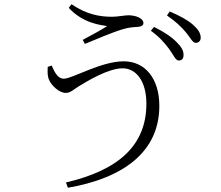

<svg xmlns="http://www.w3.org/2000/svg" viewBox="-20 -820 1040 905"><path d="M822 -535C835 -534 845 -542 845 -559C846 -579 837 -597 813 -621C790 -645 755 -669 706 -693L691 -675C733 -645 757 -616 778 -588C798 -561 807 -535 822 -535ZM291 40 300 65C560 20 731 -103 731 -321C731 -450 664 -531 563 -531C456 -531 321 -449 281 -449C258 -449 241 -468 224 -511L205 -505C204 -478 203 -462 212 -442C223 -417 259 -382 290 -382C313 -382 329 -400 351 -413C389 -436 489 -498 558 -498C620 -498 670 -440 670 -331C670 -133 536 -17 291 40ZM370 -632 380 -613C429 -633 510 -668 558 -682C586 -691 610 -692 625 -693C644 -694 656 -699 656 -711C656 -735 618 -748 585 -748C569 -748 533 -741 509 -741C450 -741 390 -751 317 -800L304 -783C371 -710 455 -702 485 -697C456 -678 413 -655 370 -632ZM902 -618C915 -618 926 -626 926 -642C926 -663 915 -681 889 -704C865 -725 829 -745 780 -766L767 -747C809 -718 832 -696 856 -668C877 -643 887 -619 902 -618Z"/></svg>

Font: Source Han Serif CN Light
Style: Regular
Weight: 300
Designer: Ryoko NISHIZUKA 西塚涼子 (kana & ideographs); Frank Grießhammer (Latin, Greek & Cyrillic); Wenlong ZHANG 张文龙 (bopomofo); San
Foundry: Adobe
Version: Version 2.003;hotconv 1.1.1;makeotfexe 2.6.0